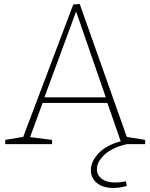

<svg xmlns="http://www.w3.org/2000/svg" viewBox="-20 -714 745 951"><path d="M608 -36 699 -21V0H609Q537 16 498.5 51.5Q460 87 460 124Q460 153 484 171.5Q508 190 551 190Q575 190 604 184L608 207Q574 217 542 217Q489 217 459.5 192Q430 167 430 129Q430 86 468 45.5Q506 5 578 -14L512 -204H191L129 -35L238 -21V0H6V-21L95 -36L343 -692L375 -694ZM504 -232 357 -657 200 -232Z"/></svg>

Font: Bitter Pro ExtraLight
Style: Regular
Weight: 275
Designer: Sol Matas, and Bitter project Authors
Foundry: Sol Matas
Version: Version 1.010